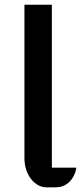

<svg xmlns="http://www.w3.org/2000/svg" viewBox="-20 -797 345 817"><path d="M84 -776.9H200.7V-83.5H304.7Q301.8 -64 293.7 -48.3Q285.6 -32.7 274.2 -22Q262.7 -11.2 248.3 -5.6Q233.9 0 218.3 0H177.2Q158.2 0 141.1 -9.8Q124 -19.5 111.3 -36.4Q98.6 -53.2 91.3 -75.7Q84 -98.1 84 -124Z"/></svg>

Font: Atomic Age
Style: Regular
Weight: 400
Designer: James Grieshaber
Foundry: James Grieshaber
Version: Version 1.008; ttfautohint (v1.4.1) -l 6 -r 46 -G 0 -x 0 -H 